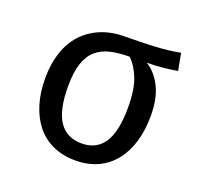

<svg xmlns="http://www.w3.org/2000/svg" viewBox="-103 -660 807 784"><g transform="rotate(20 300.0 -268.5)"><path d="M429 -264Q429 -343 410.5 -389.5Q392 -436 364 -462Q319 -462 283 -454Q247 -446 221.5 -424.5Q196 -403 182.5 -364Q169 -325 169 -263Q169 -160 202 -111Q235 -62 300 -62Q364 -62 396.5 -111Q429 -160 429 -264ZM528 -264Q528 -203 513 -152Q498 -101 469 -64.5Q440 -28 397.5 -8Q355 12 300 12Q245 12 202 -7.5Q159 -27 130 -63Q101 -99 85.5 -149.5Q70 -200 70 -263Q70 -324 86.5 -374Q103 -424 135 -459Q167 -494 213.5 -513.5Q260 -533 320 -533Q383 -533 444 -536Q505 -539 556 -549L570 -475Q502 -463 438 -463Q477 -440 502.5 -390.5Q528 -341 528 -264Z"/></g></svg>

Font: Wlorlttqgufhjawjgtejqphaquk
Style: Regular
Weight: 400
Monospace: yes
Designer: Carrois Corporate & Edenspiekermann
Foundry: Carrois Corporate GbR & Edenspiekermann AG
Version: Version 2.001